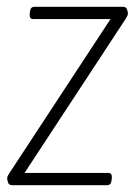

<svg xmlns="http://www.w3.org/2000/svg" viewBox="-20 -543 400 563"><path d="M15 0Q6 0 3.5 -8Q1 -16 1 -20Q1 -25 3.5 -28.5Q6 -32 8 -36L304 -487H78Q66 -487 67 -501L68 -509Q69 -523 81 -523H341Q350 -523 352.5 -515.5Q355 -508 355 -503Q355 -499 352.5 -495Q350 -491 348 -487L52 -36H297Q309 -36 308 -22L307 -14Q306 0 294 0Z"/></svg>

Font: Asap Condensed Condensed Thin
Style: Italic
Weight: 100
Width: 3
Italic angle: -6°
Designer: Pablo Cosgaya
Foundry: Omnibus-Type
Version: Version 3.001; ttfautohint (v1.8.4.7-5d5b)